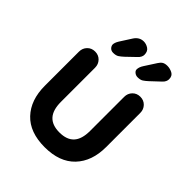

<svg xmlns="http://www.w3.org/2000/svg" viewBox="-212 -878 1012 1012"><g transform="rotate(45 293.5 -372.0)"><path d="M462 -535Q488 -535 505 -517.5Q522 -500 522 -474V-220Q522 -114 463 -52Q404 10 293 10Q182 10 123.5 -52Q65 -114 65 -220V-474Q65 -500 82 -517.5Q99 -535 125 -535Q151 -535 168 -517.5Q185 -500 185 -474V-220Q185 -159 212 -129.5Q239 -100 293 -100Q348 -100 375 -129.5Q402 -159 402 -220V-474Q402 -500 419 -517.5Q436 -535 462 -535ZM197 -597Q183 -597 174.5 -605Q166 -613 164 -624Q163 -639 176 -660L217 -724Q226 -738 239 -746Q252 -754 269 -754Q287 -754 304 -743Q321 -732 321 -706Q321 -698 316.5 -689Q312 -680 303 -672L254 -625Q240 -612 228.5 -604.5Q217 -597 197 -597ZM379 -597Q366 -597 356 -605Q346 -613 346 -623Q346 -640 359 -660L401 -725Q409 -738 419.5 -744.5Q430 -751 448 -751Q467 -751 485.5 -741.5Q504 -732 504 -707Q504 -699 500 -690Q496 -681 486 -672L436 -625Q422 -612 410.5 -604.5Q399 -597 379 -597Z"/></g></svg>

Font: Quicksand Light
Style: Bold
Weight: 700
Version: Version 3.004